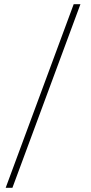

<svg xmlns="http://www.w3.org/2000/svg" viewBox="-20 -750 431 912"><path d="M39 142H7L330 -730H362Z"/></svg>

Font: Arima Thin Thin
Style: Regular
Weight: 250
Version: Version 1.100